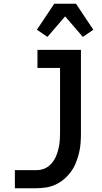

<svg xmlns="http://www.w3.org/2000/svg" viewBox="-20 -1000 540 1020"><path d="M171 0H59V-96H171Q188 -96 204 -100Q220 -104 233.5 -113.5Q247 -123 257.5 -136Q268 -149 275 -164Q282 -179 286.5 -194.5Q291 -210 294 -226.5Q297 -243 298 -259.5Q299 -276 299 -292V-639H179V-735H410V-292Q410 -265 408 -238.5Q406 -212 399.5 -186Q393 -160 383 -135Q373 -110 357 -88Q341 -66 320.5 -48.5Q300 -31 275.5 -19.5Q251 -8 224.5 -4Q198 0 171 0ZM232 -804 176 -842 268 -980H384L445 -888L476 -842L420 -804L326 -913Z"/></svg>

Font: Moesevka
Style: Bold
Weight: 700
Monospace: yes
Designer: Belleve Invis
Foundry: Belleve Invis
Version: Version 32.5.0; ttfautohint (v1.8.4)